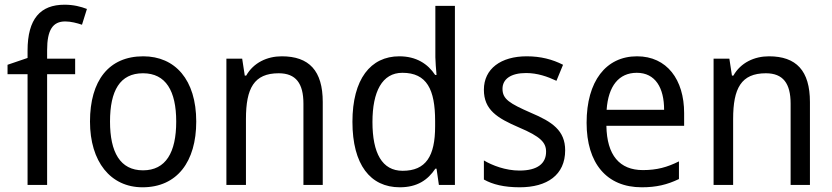

<svg xmlns="http://www.w3.org/2000/svg" viewBox="-20 -878 3533 815"><path d="M299 -563V-629H180V-665C180 -751 204 -787 257 -787C281 -787 307 -780 328 -773L349 -840C323 -850 292 -858 254 -858C152 -858 97 -799 97 -663V-632L12 -603V-563H97V-93H180V-563Z M813 -362C813 -540 723 -639 588 -639C442 -639 362 -536 362 -362C362 -192 449 -83 585 -83C732 -83 813 -192 813 -362ZM447 -362C447 -493 489 -567 587 -567C684 -567 728 -492 728 -362C728 -231 684 -155 587 -155C490 -155 447 -232 447 -362Z M1176 -639C1114 -639 1056 -612 1025 -557H1019L1008 -629H941V-93H1024V-373C1024 -503 1058 -567 1163 -567C1236 -567 1268 -524 1268 -438V-93H1350V-445C1350 -578 1292 -639 1176 -639Z M1677 -83C1751 -83 1796 -114 1828 -162H1833L1843 -93H1911V-853H1828V-635C1828 -618 1831 -583 1833 -560H1827C1796 -607 1747 -639 1675 -639C1553 -639 1476 -542 1476 -361C1476 -179 1552 -83 1677 -83ZM1689 -153C1602 -153 1561 -228 1561 -360C1561 -489 1602 -569 1688 -569C1792 -569 1827 -498 1827 -364V-342C1827 -215 1788 -153 1689 -153Z M2379 -240C2379 -324 2324 -361 2234 -399C2143 -439 2113 -457 2113 -501C2113 -542 2148 -568 2213 -568C2261 -568 2304 -553 2342 -535L2370 -603C2325 -626 2275 -639 2216 -639C2106 -639 2034 -586 2034 -497C2034 -412 2090 -377 2183 -337C2275 -298 2298 -273 2298 -234C2298 -185 2263 -154 2185 -154C2126 -154 2069 -176 2034 -197V-116C2071 -95 2120 -83 2186 -83C2302 -83 2379 -135 2379 -240Z M2684 -639C2552 -639 2470 -533 2470 -357C2470 -185 2555 -83 2704 -83C2766 -83 2812 -94 2862 -118V-193C2812 -168 2768 -156 2709 -156C2610 -156 2556 -219 2554 -344H2884V-398C2884 -540 2811 -639 2684 -639ZM2683 -569C2762 -569 2799 -505 2799 -412H2555C2562 -513 2607 -569 2683 -569Z M3244 -639C3182 -639 3124 -612 3093 -557H3087L3076 -629H3009V-93H3092V-373C3092 -503 3126 -567 3231 -567C3304 -567 3336 -524 3336 -438V-93H3418V-445C3418 -578 3360 -639 3244 -639Z"/></svg>

Font: Noto Sans Kannada UI SemiCondensed SemiBold
Style: Regular
Weight: 600
Width: 4
Designer: Jelle Bosma - Monotype Design Team
Foundry: Monotype Imaging Inc.
Version: Version 2.006